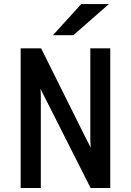

<svg xmlns="http://www.w3.org/2000/svg" viewBox="-20 -942 656 962"><path d="M83.5 0V-700H186L412 -246Q416 -238.5 423 -225Q430 -211.5 434.5 -202Q434 -215.5 433.2 -226.8Q432.5 -238 432.5 -246.5V-700H532.5V0H434L205 -453Q201 -461.5 193.8 -475Q186.5 -488.5 182 -497.5Q184 -486.5 184.2 -474.5Q184.5 -462.5 184.5 -453.5V0ZM245 -765.5 387 -921.5H525.5L347.5 -765.5Z"/></svg>

Font: Overpass Mono Light SemiBold
Style: Regular
Weight: 600
Monospace: yes
Version: Version 4.000